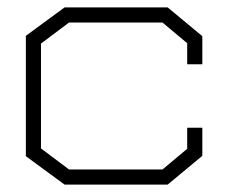

<svg xmlns="http://www.w3.org/2000/svg" viewBox="-20 -498 618 520"><path d="M434 2H155L50 -75V-401L155 -478H434L528 -400V-324H487V-381L420 -437H167L91 -380V-96L167 -39H420L487 -95V-152H528V-76Z"/></svg>

Font: Turret Road Light
Style: Regular
Weight: 300
Designer: Noponies
Foundry: Noponies
Version: Version 1.001; ttfautohint (v1.8)